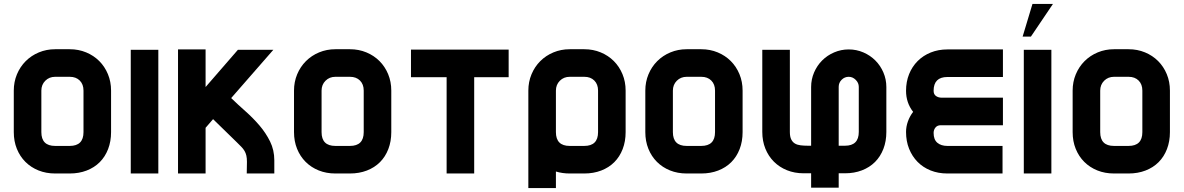

<svg xmlns="http://www.w3.org/2000/svg" viewBox="-20 -881 6011 975"><path d="M544 -210Q544 -163 529 -124Q514 -85 486.5 -57.5Q459 -30 420 -15Q381 0 334 0H260Q214 0 175.5 -15.5Q137 -31 109 -59Q81 -87 65.5 -125.5Q50 -164 50 -210V-421Q50 -465 66 -503.5Q82 -542 110.5 -570.5Q139 -599 177.5 -615Q216 -631 260 -631H334Q379 -631 417.5 -615Q456 -599 484 -571Q512 -543 528 -504.5Q544 -466 544 -421ZM404 -210V-421Q404 -453 385 -472Q366 -491 334 -491H260Q230 -491 210 -471Q190 -451 190 -421V-210Q190 -140 260 -140H334Q404 -140 404 -210Z M784 0H644V-628H784V0Z M1368 -628 1154 -383Q1188 -350 1226.5 -316Q1265 -282 1297.5 -244Q1330 -206 1351.5 -162.5Q1373 -119 1373 -67V0H1233Q1233 -15 1233.5 -30Q1234 -45 1234 -59Q1234 -78 1231 -91Q1228 -104 1221.5 -115Q1215 -126 1205 -136Q1195 -146 1182 -159L1062 -276L1024 -232V0H884V-630H1024V-439L1188 -628Z M1967 -210Q1967 -163 1952 -124Q1937 -85 1909.5 -57.5Q1882 -30 1843 -15Q1804 0 1757 0H1683Q1637 0 1598.5 -15.5Q1560 -31 1532 -59Q1504 -87 1488.5 -125.5Q1473 -164 1473 -210V-421Q1473 -465 1489 -503.5Q1505 -542 1533.5 -570.5Q1562 -599 1600.5 -615Q1639 -631 1683 -631H1757Q1802 -631 1840.5 -615Q1879 -599 1907 -571Q1935 -543 1951 -504.5Q1967 -466 1967 -421ZM1827 -210V-421Q1827 -453 1808 -472Q1789 -491 1757 -491H1683Q1653 -491 1633 -471Q1613 -451 1613 -421V-210Q1613 -140 1683 -140H1757Q1827 -140 1827 -210Z M2563 -489H2388V0H2248V-489H2067V-629H2563V-489Z M2803 74H2663V-421Q2663 -465 2679 -503.5Q2695 -542 2723.5 -570.5Q2752 -599 2790.5 -615Q2829 -631 2873 -631H2947Q2992 -631 3030.5 -615Q3069 -599 3097 -571Q3125 -543 3141 -504.5Q3157 -466 3157 -421V-210Q3157 -163 3142 -124Q3127 -85 3099.5 -57.5Q3072 -30 3033 -15Q2994 0 2947 0H2873Q2836 0 2803 -10ZM3017 -210V-421Q3017 -453 2998 -472Q2979 -491 2947 -491H2873Q2843 -491 2823 -471Q2803 -451 2803 -421V-210Q2803 -140 2873 -140H2947Q3017 -140 3017 -210Z M3751 -210Q3751 -163 3736 -124Q3721 -85 3693.5 -57.5Q3666 -30 3627 -15Q3588 0 3541 0H3467Q3421 0 3382.5 -15.5Q3344 -31 3316 -59Q3288 -87 3272.5 -125.5Q3257 -164 3257 -210V-421Q3257 -465 3273 -503.5Q3289 -542 3317.5 -570.5Q3346 -599 3384.5 -615Q3423 -631 3467 -631H3541Q3586 -631 3624.5 -615Q3663 -599 3691 -571Q3719 -543 3735 -504.5Q3751 -466 3751 -421ZM3611 -210V-421Q3611 -453 3592 -472Q3573 -491 3541 -491H3467Q3437 -491 3417 -471Q3397 -451 3397 -421V-210Q3397 -140 3467 -140H3541Q3611 -140 3611 -210Z M4290 -630Q4329 -630 4364 -615Q4399 -600 4425 -574Q4451 -548 4466 -513Q4481 -478 4481 -439V-211Q4481 -164 4466 -125Q4451 -86 4423.5 -58.5Q4396 -31 4357 -16Q4318 -1 4271 -1H4239V72H4099V-1H4061Q4015 -1 3976.5 -16.5Q3938 -32 3910 -60Q3882 -88 3866.5 -126.5Q3851 -165 3851 -211V-628H3991V-211Q3991 -187 3998 -173Q4005 -159 4017 -152Q4029 -145 4046 -143Q4063 -141 4083 -141H4099V-439Q4099 -478 4114 -513Q4129 -548 4155 -574Q4181 -600 4216 -615Q4251 -630 4290 -630ZM4239 -440V-141H4271Q4341 -141 4341 -211V-440Q4341 -460 4325.5 -475.5Q4310 -491 4290 -491Q4269 -491 4254 -476Q4239 -461 4239 -440Z M4617 -313Q4581 -359 4581 -420Q4581 -466 4596.5 -504.5Q4612 -543 4640 -571Q4668 -599 4706.5 -614.5Q4745 -630 4791 -630H5073V-490H4791Q4721 -490 4721 -420Q4721 -402 4733 -393.5Q4745 -385 4762 -385H5073V-245H4757Q4740 -245 4730.5 -233.5Q4721 -222 4721 -206Q4721 -172 4740 -156Q4759 -140 4791 -140H5071V0H4791Q4744 0 4705.5 -15.5Q4667 -31 4639.5 -59Q4612 -87 4596.5 -125.5Q4581 -164 4581 -211Q4581 -238 4590.5 -264.5Q4600 -291 4617 -313Z M5319 0H5179V-628H5319V0ZM5223 -861H5327L5215 -695H5173L5223 -861Z M5921 -210Q5921 -163 5906 -124Q5891 -85 5863.5 -57.5Q5836 -30 5797 -15Q5758 0 5711 0H5637Q5591 0 5552.5 -15.5Q5514 -31 5486 -59Q5458 -87 5442.5 -125.5Q5427 -164 5427 -210V-421Q5427 -465 5443 -503.5Q5459 -542 5487.5 -570.5Q5516 -599 5554.5 -615Q5593 -631 5637 -631H5711Q5756 -631 5794.5 -615Q5833 -599 5861 -571Q5889 -543 5905 -504.5Q5921 -466 5921 -421ZM5781 -210V-421Q5781 -453 5762 -472Q5743 -491 5711 -491H5637Q5607 -491 5587 -471Q5567 -451 5567 -421V-210Q5567 -140 5637 -140H5711Q5781 -140 5781 -210Z"/></svg>

Font: CAT North
Style: Regular
Weight: 400
Designer: Peter Wiegel
Foundry: Peter Wiegel
Version: Version 1.000